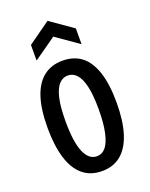

<svg xmlns="http://www.w3.org/2000/svg" viewBox="-141 -815 707 903"><g transform="rotate(-20 212.0 -364.0)"><path d="M212 12Q154 12 115.5 -20.5Q77 -53 58 -115.5Q39 -178 39 -266Q39 -359 59 -419.5Q79 -480 118 -510Q157 -540 212 -540Q269 -540 307 -510.5Q345 -481 365 -420.5Q385 -360 385 -268Q385 -176 365 -113.5Q345 -51 306.5 -19.5Q268 12 212 12ZM212 -62Q239 -62 257 -84Q275 -106 285 -152Q295 -198 295 -267Q295 -340 284.5 -383.5Q274 -427 255.5 -446.5Q237 -466 212 -466Q187 -466 168.5 -446.5Q150 -427 139.5 -383.5Q129 -340 129 -266Q129 -163 150.5 -112.5Q172 -62 212 -62ZM99 -582V-660L211 -740L324 -661V-582L211 -661Z"/></g></svg>

Font: Bricolage Grotesque 24pt Condensed
Style: Regular
Weight: 400
Width: 3
Designer: Mathieu Triay
Foundry: Atelier Triay
Version: Version 1.001;gftools[0.9.33.dev8+g029e19f]